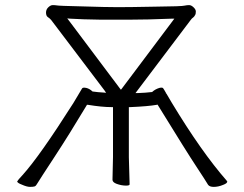

<svg xmlns="http://www.w3.org/2000/svg" viewBox="-20 -721 953 751"><path d="M816 10Q800 10 794 2Q784 -15 749 -68Q713 -122 598 -309L596 -312L593 -311Q559 -305 489 -302H484V-297V-106L487 0Q487 5 473 5Q455 5 436 -2Q420 -8 420 -18L422 -107V-297V-302H417Q379 -302 324 -311H320L319 -309Q252 -197 193 -107Q134 -17 127 -5Q121 6 116 8Q110 10 97.5 10Q85 10 65 1Q49 -5 47 -11Q50 -17 68 -36Q135 -110 267 -318Q295 -365 301 -375Q304 -380 318 -377Q330 -374 341 -364L342 -363H343Q364 -360 385 -359L395 -358L389 -367L180 -643Q175 -649 166 -655Q160 -660 160 -672Q160 -684 169 -692.5Q178 -701 186 -701Q195 -701 201 -700Q208 -698 302 -696Q395 -693 441 -693Q487 -693 589 -695Q692 -696 702 -699Q711 -701 720 -701Q728 -701 737 -692.5Q746 -684 746 -676Q746 -666 743 -662Q740 -656 736 -653Q730 -649 726 -643L516 -365L510 -357H520Q550 -358 574 -361H575L576 -362Q587 -372 603 -377Q615 -380 618 -376Q620 -373 622 -370L629 -358V-357V-356Q631 -355 632 -354V-353L652 -319Q768 -127 867 -14V-13Q869 -12 869 -11Q869 -4 853 2Q834 10 816 10ZM453 -370 457 -375 656 -640 662 -648H652Q555 -644 482 -644H376Q301 -645 254 -648L243 -649L250 -640L449 -375Z"/></svg>

Font: LXGW WenKai TC Light
Style: Regular
Weight: 300
Designer: LXGW / Fontworks Inc.
Foundry: LXGW / Fontworks Inc.
Version: Version 1.330